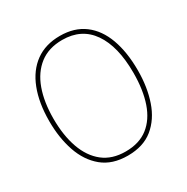

<svg xmlns="http://www.w3.org/2000/svg" viewBox="-167 -869 998 1024"><g transform="rotate(-30 332.5 -357.5)"><path d="M605 -358Q605 -255 576.5 -171.5Q548 -88 488 -39Q428 10 332 10Q237 10 177 -39.5Q117 -89 88.5 -172.5Q60 -256 60 -359Q60 -471 92 -553.5Q124 -636 185.5 -680.5Q247 -725 336 -725Q425 -725 485 -680Q545 -635 575 -552.5Q605 -470 605 -358ZM86 -359Q86 -256 113.5 -178.5Q141 -101 195.5 -58Q250 -15 333 -15Q417 -15 471 -57Q525 -99 551.5 -176Q578 -253 578 -358Q578 -521 516 -610.5Q454 -700 336 -700Q252 -700 196.5 -657Q141 -614 113.5 -537.5Q86 -461 86 -359Z"/></g></svg>

Font: Noto Sans Thai SemCond Thin
Style: Regular
Weight: 100
Width: 4
Designer: Monotype Design Team
Foundry: Monotype Imaging Inc.
Version: Version 2.002; ttfautohint (v1.8.4.7-5d5b)